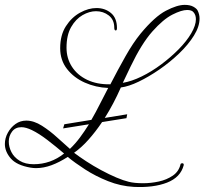

<svg xmlns="http://www.w3.org/2000/svg" viewBox="-53 -653 839 788"><path d="M206 -126 211 -143 322 -161Q340 -192 356.5 -225Q373 -258 391 -292Q340 -294 295 -314Q250 -334 222 -370Q194 -406 194 -455Q194 -509 217.5 -545.5Q241 -582 275.5 -601Q310 -620 343 -620Q378 -620 402.5 -599.5Q427 -579 427 -538Q427 -528 422 -528Q416 -528 416 -539Q416 -572 393.5 -589.5Q371 -607 341 -607Q314 -607 286 -591Q258 -575 239 -542Q220 -509 220 -457Q220 -414 242 -379.5Q264 -345 304.5 -325.5Q345 -306 400 -307Q431 -367 462 -422Q493 -477 524 -515Q582 -585 628 -609Q674 -633 705 -633Q727 -633 740.5 -625.5Q754 -618 758 -610Q766 -594 766 -577Q766 -544 743 -507Q720 -470 682.5 -434Q645 -398 601.5 -368Q558 -338 516.5 -318Q475 -298 443 -294Q413 -226 377 -169L469 -184L466 -168L366 -152Q339 -112 310 -79.5Q281 -47 251 -26Q272 -10 301 9Q330 28 362.5 45.5Q395 63 424.5 75.5Q454 88 475 93Q498 99 535 99Q566 99 598.5 92Q631 85 656 68Q681 51 688 21Q689 17 695 17Q702 17 701 25Q688 75 632.5 96.5Q577 118 496 114Q442 111 390.5 90.5Q339 70 296.5 42.5Q254 15 225 -9Q191 13 158.5 25Q126 37 95 37Q90 37 84 36.5Q78 36 72 35Q15 25 -9 -3Q-33 -31 -33 -62Q-33 -86 -21 -108Q-9 -130 10.5 -144Q30 -158 55 -158Q86 -158 119 -137Q152 -116 182 -88.5Q212 -61 234 -42Q256 -63 275 -88.5Q294 -114 312 -143ZM451 -313Q487 -319 528 -339Q569 -359 608.5 -388.5Q648 -418 680.5 -451Q713 -484 732 -516.5Q751 -549 751 -574Q751 -592 741 -603Q734 -612 715 -612Q692 -612 654.5 -593Q617 -574 572.5 -524Q528 -474 483 -380ZM85 21Q155 21 210 -23Q176 -52 141.5 -78.5Q107 -105 78 -119Q53 -131 35 -131Q10 -131 -3.5 -113Q-17 -95 -17 -72Q-17 -50 -6 -28.5Q5 -7 28 7Q51 21 85 21Z"/></svg>

Font: Gwendolyn
Style: Regular
Weight: 400
Designer: Robert E. Leuschke
Foundry: Robert E. Leuschke
Version: Version 1.010; ttfautohint (v1.8.3)